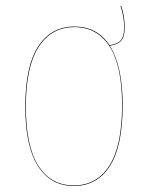

<svg xmlns="http://www.w3.org/2000/svg" viewBox="-20 -616 497 645"><path d="M398.9 -523.9Q398.9 -492.2 387 -479Q375 -465.8 348.6 -462.4Q392.1 -394.5 392.1 -262.2Q392.1 -125 349.1 -58.1Q306.2 8.8 228 8.8Q150.4 8.8 107.7 -57.9Q64.9 -124.5 64.9 -257.8Q64.9 -394 108.6 -460.4Q152.3 -526.9 230 -526.9Q306.6 -526.9 347.7 -464.4Q373.5 -467.3 385.3 -480Q397 -492.7 397 -523.9Q397 -560.5 384.8 -596.2H387.2Q398.9 -562 398.9 -523.9ZM390.1 -262.2Q390.1 -394.5 348.4 -459.7Q306.6 -524.9 230 -524.9Q153.3 -524.9 110.1 -458.7Q66.9 -392.6 66.9 -257.8Q66.9 -125 108.9 -59.1Q150.9 6.8 228 6.8Q305.2 6.8 347.7 -59.8Q390.1 -126.5 390.1 -262.2Z"/></svg>

Font: Fira Sans Compressed Two
Style: Regular
Weight: 100
Width: 1
Designer: Carrois Corporate & Edenspiekermann AG
Foundry: Carrois Corporate GbR & Edenspiekermann AG
Version: Version 4.203;PS 004.203;hotconv 1.0.88;makeotf.lib2.5.64775